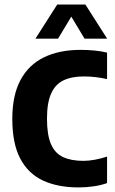

<svg xmlns="http://www.w3.org/2000/svg" viewBox="-20 -824 509 852"><path d="M329 7.7Q236.6 7.7 170.8 -22.9Q104.9 -53.6 69.7 -120.5Q34.6 -187.5 34.6 -296.3Q34.6 -400.6 70.7 -468.5Q106.9 -536.3 174.8 -569.5Q242.8 -602.7 337.8 -602.7Q368.3 -602.7 398.9 -599.8Q429.5 -596.9 455.1 -590.5V-473Q429.7 -478.8 404.1 -481.8Q378.5 -484.8 351.6 -484.8Q297.5 -484.8 261.1 -467.1Q224.8 -449.4 206.7 -408.4Q188.5 -367.5 188.5 -297.3Q188.5 -225.3 206.2 -184.5Q223.9 -143.7 259.8 -127Q295.8 -110.2 350.1 -110.2Q373.4 -110.2 400.7 -115.2Q428 -120.2 455.1 -129.1V-11.6Q430.9 -2.6 397 2.6Q363 7.7 329 7.7ZM137.3 -652.5 233.9 -803.9H358.9L455.5 -652.5H355.2L287.5 -765H305.3L237.6 -652.5Z"/></svg>

Font: Encode Sans SC Condensed Thin
Style: Regular
Weight: 100
Width: 3
Designer: Multiple Designers
Foundry: Impallari Type
Version: Version 3.002